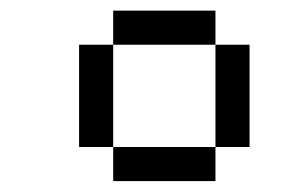

<svg xmlns="http://www.w3.org/2000/svg" viewBox="-20 -332 540 352"><path d="M375 -250H187.5V-312.5H375ZM125 -250H187.5V-62.5H125ZM187.5 -62.5H375V0H187.5ZM375 -250H437.5V-62.5H375Z"/></svg>

Font: 寒蝉点阵体 16px
Style: Regular
Weight: 400
Designer: Designed by Warren2060
Foundry: ChillType
Version: Version 1.000